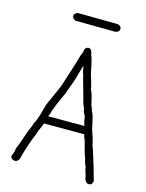

<svg xmlns="http://www.w3.org/2000/svg" viewBox="-123 -908 747 980"><g transform="rotate(15 250.0 -418.0)"><path d="M263.7 -675.8Q281.7 -675.8 285.2 -642.6Q290 -642.6 308.6 -550.8Q326.2 -496.6 330.1 -470.7Q336.9 -467.3 353.5 -392.6Q358.9 -388.2 363.3 -365.2Q370.6 -365.2 388.7 -275.4Q407.2 -225.6 412.1 -195.3Q415 -194.8 429.7 -144.5Q441.4 -108.9 464.8 -25.4Q461.4 -3.9 443.4 -3.9Q421.9 -3.9 416 -44.9Q406.7 -69.8 406.2 -84Q396.5 -101.6 390.6 -130.9Q384.8 -140.1 365.2 -216.8Q362.3 -218.8 355.5 -244.1H142.6Q142.6 -240.7 121.1 -191.4Q121.1 -185.5 107.4 -154.3Q85.9 -98.6 70.3 -37.1Q62 -21.5 48.8 -21.5H46.9Q25.4 -24.9 25.4 -43Q37.1 -66.4 37.1 -84Q44.4 -96.2 66.4 -162.1Q70.3 -177.2 87.9 -216.8Q87.9 -223.1 103.5 -253.9Q113.3 -279.3 128.9 -339.8L177.7 -449.2Q228.5 -605.5 234.4 -630.9Q242.2 -644 244.1 -664.1Q252.9 -675.8 263.7 -675.8ZM259.8 -578.1Q236.3 -492.2 228.5 -474.6L214.8 -437.5Q214.8 -431.2 179.7 -355.5Q162.1 -314 162.1 -302.7Q160.2 -302.7 154.3 -285.2H345.7Q337.9 -304.7 334 -335.9Q324.7 -344.7 318.4 -377Q312.5 -383.3 302.7 -423.8Q271.5 -531.7 271.5 -539.1Q267.6 -539.1 261.7 -578.1ZM162.6 -833.5Q291 -831.5 356 -831.5H373.5Q395 -828.1 395 -810.1Q395 -794.4 373.5 -790.5H356Q291 -790.5 162.6 -792.5Q145 -798.8 145 -814Q145 -826.2 162.6 -833.5Z"/></g></svg>

Font: CEF Fonts CJK Mono
Style: Regular
Weight: 400
Designer: PartyBoss (派对大魔王)
Version: Release 2.25